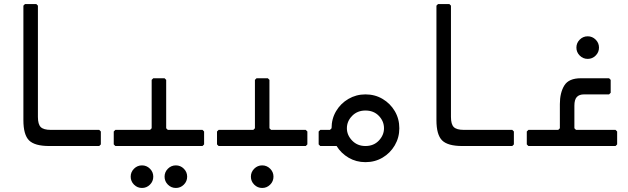

<svg xmlns="http://www.w3.org/2000/svg" viewBox="-20 -724 3112 952"><path d="M224 0Q152 0 124 -28Q96 -56 96 -128V-696L104 -704H160L168 -696V-144Q168 -108 182 -94Q196 -80 232 -80H472L480 -72V-8L472 0Z M552 0 544 -8V-72L552 -80H724L732 -88V-328L740 -336H796L804 -328V-88L812 -80H984L992 -72V-8L984 0ZM684 208Q661 208 644.5 191.5Q628 175 628 152Q628 129 644.5 112.5Q661 96 684 96Q707 96 723.5 112.5Q740 129 740 152Q740 175 723.5 191.5Q707 208 684 208ZM852 208Q829 208 812.5 191.5Q796 175 796 152Q796 129 812.5 112.5Q829 96 852 96Q875 96 891.5 112.5Q908 129 908 152Q908 175 891.5 191.5Q875 208 852 208Z M1064 0 1056 -8V-72L1064 -80H1236L1244 -88V-328L1252 -336H1308L1316 -328V-88L1324 -80H1496L1504 -72V-8L1496 0ZM1280 208Q1257 208 1240.5 191.5Q1224 175 1224 152Q1224 129 1240.5 112.5Q1257 96 1280 96Q1303 96 1319.5 112.5Q1336 129 1336 152Q1336 175 1319.5 191.5Q1303 208 1280 208Z M1792 80Q1746 80 1708.5 58Q1671 36 1649 0H1568L1560 -8V-72L1568 -80H1616L1624 -88Q1624 -135 1646.5 -173Q1669 -211 1707.5 -233.5Q1746 -256 1792 -256Q1839 -256 1877 -233.5Q1915 -211 1937.5 -173Q1960 -135 1960 -88Q1960 -42 1937.5 -3.5Q1915 35 1877 57.5Q1839 80 1792 80ZM1700 -88Q1700 -54 1726 -27Q1752 0 1792 0Q1833 0 1858.5 -27Q1884 -54 1884 -88Q1884 -123 1858.5 -149.5Q1833 -176 1792 -176Q1752 -176 1726 -149.5Q1700 -123 1700 -88Z M2272 0Q2200 0 2172 -28Q2144 -56 2144 -128V-696L2152 -704H2208L2216 -696V-144Q2216 -108 2230 -94Q2244 -80 2280 -80H2520L2528 -72V-8L2520 0Z M2600 0 2592 -8V-72L2600 -80H2748L2756 -88V-208Q2756 -264 2778 -300Q2800 -336 2860 -336H3000L3008 -328V-264L3000 -256H2876Q2852 -256 2840 -243Q2828 -230 2828 -200V-88L2836 -80H3032L3040 -72V-8L3032 0ZM2894 -432Q2871 -432 2854.5 -448.5Q2838 -465 2838 -488Q2838 -511 2854.5 -527.5Q2871 -544 2894 -544Q2917 -544 2933.5 -527.5Q2950 -511 2950 -488Q2950 -465 2933.5 -448.5Q2917 -432 2894 -432Z"/></svg>

Font: Hasubi Mono
Style: Regular
Weight: 400
Designer: Eli Heuer
Foundry: Eli Heuer
Version: Version 1.000